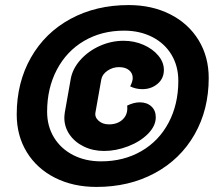

<svg xmlns="http://www.w3.org/2000/svg" viewBox="-20 -729 856 758"><path d="M46 -277Q46 -403 102 -501.5Q158 -600 258.5 -654.5Q359 -709 488 -709Q580 -709 652 -672.5Q724 -636 764 -570.5Q804 -505 804 -421Q804 -296 748 -198Q692 -100 591 -45.5Q490 9 361 9Q269 9 197.5 -27Q126 -63 86 -128Q46 -193 46 -277ZM684 -410Q684 -468 657 -513Q630 -558 581 -583Q532 -608 470 -608Q381 -608 312 -567.5Q243 -527 204.5 -454Q166 -381 166 -288Q166 -231 193 -186.5Q220 -142 268.5 -117Q317 -92 379 -92Q468 -92 537.5 -132Q607 -172 645.5 -244.5Q684 -317 684 -410ZM234 -264Q234 -272 236 -286L259 -416Q266 -457 297 -492Q328 -527 373.5 -547.5Q419 -568 468 -568Q510 -568 546.5 -552Q583 -536 605 -509.5Q627 -483 627 -453Q627 -419 602 -398Q577 -377 542 -377Q516 -377 494 -388Q504 -408 504 -421Q504 -440 489.5 -452Q475 -464 450 -464Q425 -464 404.5 -450Q384 -436 380 -416L357 -286Q353 -267 369 -252.5Q385 -238 410 -238Q445 -238 465.5 -258.5Q486 -279 482 -312Q508 -325 532 -325Q560 -325 577.5 -309Q595 -293 595 -266Q595 -232 564.5 -201Q534 -170 486 -151.5Q438 -133 391 -133Q347 -133 311 -150.5Q275 -168 254.5 -198Q234 -228 234 -264Z"/></svg>

Font: K2D ExtraBold
Style: Italic
Weight: 800
Italic angle: -10°
Designer: Katatrad Aksorn Co.,Ltd.
Foundry: Cadson Demak Co.,Ltd.
Version: Version 1.000; ttfautohint (v1.6)